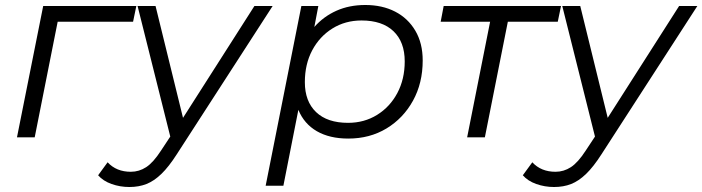

<svg xmlns="http://www.w3.org/2000/svg" viewBox="-20 -550 2813 769"><path d="M48 0 153 -526H526L513 -463H211L119 0Z M498 199Q461 199 427 187Q393 175 373 152L411 100Q446 138 504 138Q537 138 565.5 119.5Q594 101 625 53L662 -3L531 -526H603L713 -78L999 -526H1072L688 68Q656 118 626.5 146.5Q597 175 566.5 187Q536 199 498 199Z M1375 5Q1300 5 1249 -24.5Q1198 -54 1175 -110L1115 194H1044L1187 -526H1255L1239 -442Q1276 -484 1327.5 -507Q1379 -530 1443 -530Q1511 -530 1562.5 -503.5Q1614 -477 1643.5 -427Q1673 -377 1673 -308Q1673 -217 1634 -146.5Q1595 -76 1528 -35.5Q1461 5 1375 5ZM1374 -58Q1439 -58 1490.5 -90Q1542 -122 1571.5 -177.5Q1601 -233 1601 -304Q1601 -382 1556 -425Q1511 -468 1428 -468Q1363 -468 1311.5 -436Q1260 -404 1230.5 -348.5Q1201 -293 1201 -221Q1201 -144 1246 -101Q1291 -58 1374 -58Z M1851 0 1943 -463H1745L1757 -526H2227L2214 -463H2014L1922 0Z M2199 199Q2162 199 2128 187Q2094 175 2074 152L2112 100Q2147 138 2205 138Q2238 138 2266.5 119.5Q2295 101 2326 53L2363 -3L2232 -526H2304L2414 -78L2700 -526H2773L2389 68Q2357 118 2327.5 146.5Q2298 175 2267.5 187Q2237 199 2199 199Z"/></svg>

Font: Montserrat
Style: Italic
Weight: 400
Italic angle: -11.3°
Designer: Julieta Ulanovsky
Foundry: Julieta Ulanovsky
Version: Version 9.000; ttfautohint (v1.8.4.7-5d5b)